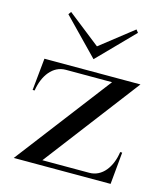

<svg xmlns="http://www.w3.org/2000/svg" viewBox="-112 -838 806 925"><g transform="rotate(15 291.5 -375.5)"><path d="M43 0H526L541 -160H531C520 -83 477 -25 413 -25H179L541 -500H62L46 -340H56C68 -417 111 -475 175 -475H406ZM118 -737 291 -559 465 -737 454 -751 291 -623 128 -751Z"/></g></svg>

Font: Sprat
Style: Regular
Weight: 400
Designer: Ethan Nakache
Foundry: Collletttivo
Version: Version 2.000;Glyphs 3.2 (3217)